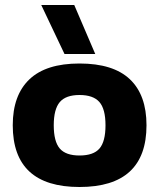

<svg xmlns="http://www.w3.org/2000/svg" viewBox="-20 -738 637 768"><path d="M145 -718H277L361 -522H238ZM31 -237Q31 -357 97.5 -420.5Q164 -484 298 -484Q433 -484 499.5 -421Q566 -358 566 -237Q566 10 298 10Q31 10 31 -237ZM402 -237Q402 -302 377.5 -330Q353 -358 298 -358Q243 -358 219 -329.5Q195 -301 195 -237Q195 -172 219 -144Q243 -116 298 -116Q354 -116 378 -144Q402 -172 402 -237Z"/></svg>

Font: Kanit SemiBold
Style: Regular
Weight: 600
Designer: Katatrad Team
Foundry: CadsonDemak
Version: Version 1.030